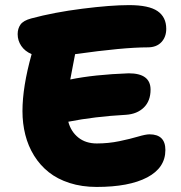

<svg xmlns="http://www.w3.org/2000/svg" viewBox="-20 -697 717 759"><path d="M361.8 42Q303.7 42 255.1 26.4Q206.5 10.7 172.4 -16.6Q138.2 -43.9 114.7 -81.8Q91.3 -119.6 80.1 -164.1Q68.8 -208.5 68.8 -257.8Q68.8 -353.5 105 -482.9Q78.1 -494.6 64 -515.6Q49.8 -536.6 49.8 -562Q49.8 -584 61 -599.9Q72.3 -615.7 103 -624Q193.4 -648.4 305.7 -662.6Q418 -676.8 490.2 -676.8Q568.4 -676.8 602.8 -653.1Q637.2 -629.4 637.2 -583Q637.2 -550.8 617.9 -530.3Q598.6 -509.8 564 -509.8Q468.3 -509.8 276.9 -482.9Q274.9 -470.7 268.1 -437Q261.2 -403.3 257.8 -382.8Q353 -402.3 488.8 -407.2Q575.2 -407.2 575.2 -342.8Q575.2 -297.9 548.6 -272Q522 -246.1 478 -243.2Q353.5 -236.3 250 -215.8Q260.3 -176.8 289.6 -153.3Q318.8 -129.9 362.8 -129.9Q408.7 -129.9 451.9 -138.9Q495.1 -147.9 525.6 -157Q556.2 -166 570.8 -166Q633.8 -166 633.8 -104Q633.8 -33.7 562 4.2Q490.2 42 361.8 42Z"/></svg>

Font: Shantell Sans Bouncy
Style: Regular
Weight: 800
Designer: Stephen Nixon, Anya Danilova, Shantell Martin
Foundry: Arrow Type
Version: Version 1.006;[9816181b4]